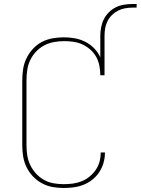

<svg xmlns="http://www.w3.org/2000/svg" viewBox="-20 -929 701 957"><path d="M297 8Q269 8 241.5 3Q214 -2 189 -15.5Q164 -29 144.5 -49.5Q125 -70 112.5 -95.5Q100 -121 95.5 -149Q91 -177 91 -205V-530Q91 -558 95.5 -586Q100 -614 112.5 -639.5Q125 -665 144.5 -686Q164 -707 189 -720Q214 -733 242 -738Q270 -743 299 -743Q326 -743 353.5 -738Q381 -733 405.5 -720.5Q430 -708 449.5 -688Q469 -668 480 -643V-750Q480 -771 484 -792.5Q488 -814 497.5 -833Q507 -852 522.5 -867.5Q538 -883 557 -892.5Q576 -902 597.5 -905.5Q619 -909 640 -909H661V-891H640Q621 -891 602.5 -887.5Q584 -884 567.5 -875.5Q551 -867 537.5 -853.5Q524 -840 515.5 -823Q507 -806 504 -787.5Q501 -769 501 -750V-554H480Q480 -577 475.5 -600.5Q471 -624 460 -644.5Q449 -665 431 -681Q413 -697 392 -707Q371 -717 347.5 -720.5Q324 -724 301 -724Q275 -724 249.5 -719.5Q224 -715 201 -703Q178 -691 160 -672Q142 -653 131 -630Q120 -607 116 -581.5Q112 -556 112 -530V-205Q112 -179 116 -154Q120 -129 131 -106Q142 -83 159.5 -64Q177 -45 199 -32.5Q221 -20 246.5 -15.5Q272 -11 297 -11Q320 -11 343 -14Q366 -17 387 -25.5Q408 -34 426 -48.5Q444 -63 457 -82Q470 -101 476 -123Q482 -145 482 -168Q482 -168 482 -168Q482 -168 482 -169H503Q503 -168 503 -168Q503 -168 503 -168Q503 -142 496 -117.5Q489 -93 475 -71.5Q461 -50 441 -34Q421 -18 397.5 -8.5Q374 1 348.5 4.5Q323 8 297 8Z"/></svg>

Font: Iosevka SS04 Thin Extended
Style: Regular
Weight: 100
Width: 7
Monospace: yes
Designer: Belleve Invis
Foundry: Belleve Invis
Version: Version 19.0.0; ttfautohint (v1.8.4)